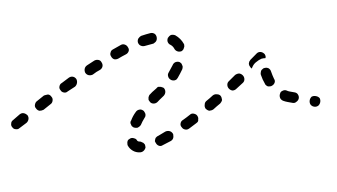

<svg xmlns="http://www.w3.org/2000/svg" viewBox="-46 -348 788 449"><g transform="rotate(10 348.5 -123.5)"><path d="M305 18Q310 17 313 13Q316 9 316 4Q315 2 314 -1Q313 -3 311 -4Q309 -6 306 -6Q304 -7 301 -7Q298 -6 296 -7Q295 -7 294 -8Q291 -12 286 -12Q281 -13 277 -10Q275 -8 273 -6Q272 -4 272 -1Q272 1 273 4Q273 6 275 8Q280 14 288 17Q296 20 305 18ZM35 -13Q35 -18 31 -22Q29 -23 27 -24Q24 -25 22 -25Q19 -25 17 -24Q15 -23 13 -21Q5 -11 0 -5Q-4 -1 -3 4Q-3 9 1 12Q5 16 10 15Q15 15 18 11Q23 6 32 -4Q35 -8 35 -13ZM375 -25Q376 -27 376 -30Q376 -32 375 -35Q375 -37 373 -39Q369 -43 364 -43Q359 -43 355 -40Q347 -33 340 -27Q338 -26 337 -24Q335 -22 335 -19Q335 -17 335 -14Q336 -12 338 -10Q341 -6 346 -5Q351 -4 355 -8Q363 -14 372 -21Q374 -23 375 -25ZM271 -48Q271 -45 273 -43Q274 -41 276 -39Q278 -38 280 -37Q285 -36 290 -38Q294 -41 296 -45Q298 -54 302 -64Q303 -66 303 -68Q303 -71 302 -73Q301 -75 299 -77Q298 -79 295 -80Q290 -82 286 -80Q281 -78 279 -73Q274 -63 272 -52Q271 -50 271 -48ZM83 -65Q83 -71 79 -74Q77 -76 75 -77Q73 -78 70 -78Q68 -77 65 -76Q63 -75 61 -74L47 -58Q44 -55 44 -49Q44 -44 48 -41Q52 -37 57 -37Q62 -38 66 -41L80 -57Q83 -60 83 -65ZM426 -76Q427 -79 426 -81Q426 -84 425 -86Q424 -88 422 -90Q419 -93 413 -93Q408 -93 405 -89Q398 -81 391 -74Q387 -71 387 -65Q387 -60 391 -57Q393 -55 395 -54Q398 -53 400 -53Q403 -53 405 -54Q407 -55 409 -57Q416 -64 423 -72Q425 -74 426 -76ZM132 -116Q132 -121 129 -125Q125 -129 120 -129Q115 -129 111 -125L97 -110Q93 -107 93 -101Q93 -96 97 -93Q100 -89 106 -89Q111 -89 114 -93L129 -107Q132 -111 132 -116ZM305 -120Q303 -118 303 -115Q302 -113 303 -110Q303 -108 304 -106Q306 -104 308 -102Q312 -99 317 -100Q322 -101 325 -105Q327 -108 329 -111Q333 -116 337 -122Q340 -127 339 -132Q338 -137 334 -140Q332 -141 329 -141Q327 -142 325 -141Q322 -141 320 -140Q318 -138 317 -136Q313 -131 309 -126Q307 -123 305 -120ZM472 -131Q473 -134 473 -136Q472 -139 471 -141Q470 -143 468 -145Q464 -148 459 -147Q454 -147 450 -143Q444 -135 437 -127Q434 -123 435 -118Q435 -113 439 -109Q441 -108 443 -107Q446 -106 448 -106Q451 -107 453 -108Q455 -109 457 -111Q463 -119 470 -127Q471 -129 472 -131ZM184 -165Q184 -170 180 -174Q177 -178 172 -178Q167 -178 163 -175Q155 -168 148 -161Q144 -157 144 -152Q144 -147 147 -143Q151 -139 156 -139Q161 -139 165 -142Q172 -150 180 -156Q184 -160 184 -165ZM625 -158H637Q642 -158 645 -162Q649 -166 649 -171Q649 -176 645 -180Q642 -183 637 -183H625Q621 -183 618 -184Q613 -185 609 -182Q604 -179 604 -174Q603 -169 606 -164Q609 -160 614 -159Q619 -158 625 -158ZM697 -162Q700 -166 700 -171Q700 -176 697 -180Q693 -183 688 -183H687Q682 -183 678 -180Q675 -176 675 -171Q675 -166 678 -162Q682 -158 687 -158H688Q693 -158 697 -162ZM339 -169Q341 -164 346 -162Q348 -161 351 -161Q353 -161 356 -162Q358 -163 360 -165Q361 -167 362 -169Q366 -180 369 -191Q369 -193 369 -195Q369 -198 367 -200Q366 -202 364 -204Q362 -205 360 -206Q355 -207 350 -204Q346 -201 345 -196Q342 -188 339 -178Q337 -173 339 -169ZM516 -193Q515 -198 511 -201Q507 -204 502 -204Q497 -203 493 -199L481 -182Q478 -178 479 -173Q480 -168 484 -165Q488 -162 493 -162Q498 -163 501 -167L514 -184Q517 -188 516 -193ZM568 -188Q571 -186 573 -186Q576 -186 578 -187Q580 -187 582 -189Q586 -192 587 -197Q588 -202 584 -206Q579 -213 574 -222Q572 -226 567 -228Q562 -229 558 -227Q555 -226 554 -224Q552 -222 551 -219Q551 -217 551 -215Q551 -212 552 -210Q558 -199 565 -191Q566 -189 568 -188ZM238 -210Q239 -215 235 -219Q232 -223 227 -224Q222 -225 218 -222Q210 -215 201 -208Q197 -205 197 -200Q196 -195 200 -191Q203 -187 208 -186Q213 -186 217 -189Q225 -196 233 -202Q237 -205 238 -210ZM522 -226Q521 -228 520 -230Q520 -233 520 -235Q521 -237 522 -240Q528 -249 533 -256Q536 -261 541 -262Q546 -263 551 -260Q553 -259 554 -257Q556 -255 556 -252Q556 -252 556 -251Q556 -251 556 -250Q551 -249 547 -247Q541 -243 537 -238Q532 -233 530 -226Q529 -223 529 -221Q528 -221 527 -221Q526 -222 526 -222Q524 -224 522 -226ZM294 -240Q296 -242 297 -244Q298 -246 298 -249Q298 -251 297 -254Q295 -259 291 -261Q286 -263 281 -261Q272 -257 261 -251Q257 -248 255 -243Q254 -238 256 -234Q259 -229 264 -228Q269 -227 273 -229Q283 -234 290 -237Q293 -238 294 -240ZM350 -230Q355 -229 360 -232Q362 -234 363 -236Q364 -238 364 -241Q365 -243 364 -245Q364 -248 362 -250Q353 -261 339 -266Q334 -267 329 -265Q325 -262 323 -257Q322 -252 324 -248Q327 -243 332 -242Q338 -240 342 -235Q345 -231 350 -230Z"/></g></svg>

Font: FRB American Cursive Guidelines Dashed
Style: Italic
Weight: 400
Italic angle: -25°
Version: Version 2.0;Modular Font Editor K font №1